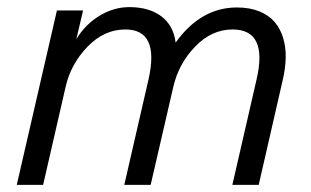

<svg xmlns="http://www.w3.org/2000/svg" viewBox="-20 -517 871 537"><path d="M26.9 0 139.2 -487.8H212.4L193.4 -407.2Q218.3 -448.7 258.3 -472.9Q298.3 -497.1 341.8 -497.1Q397 -497.1 431.2 -471.4Q465.3 -445.8 471.2 -397.9Q541.5 -496.1 642.6 -496.1Q678.7 -496.1 705.6 -485.1Q732.4 -474.1 748.3 -455.3Q764.2 -436.5 772 -410.6Q779.8 -384.8 779.1 -355Q778.3 -325.2 770.5 -292L703.6 0H629.9L697.3 -293.5Q730.5 -434.6 630.4 -434.6Q571.8 -434.6 525.6 -386.5Q479.5 -338.4 464.8 -274.4L401.4 0H327.6L395.5 -295.4Q426.8 -434.6 330.6 -434.6Q271.5 -434.6 224.9 -386.5Q178.2 -338.4 163.6 -274.4L100.6 0Z"/></svg>

Font: HK Grotesk Italic
Style: Regular
Weight: 400
Italic angle: -13°
Designer: Alfredo Marco Pradil and Stefan Peev
Foundry: Hanken Design Co.
Version: Version 1.000;PS 001.000;hotconv 1.0.88;makeotf.lib2.5.64775